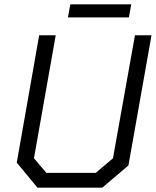

<svg xmlns="http://www.w3.org/2000/svg" viewBox="-20 -862 716 882"><path d="M57 -115 160 -700H236L136 -135L193 -68H420L499 -135L600 -700H676L570 -102L450 0H152ZM303 -842H583L572 -782H292Z"/></svg>

Font: Chakra Petch
Style: Italic
Weight: 400
Italic angle: -10°
Designer: Katatrad Aksorn Co.,Ltd.
Foundry: Cadson Demak Co.,Ltd.
Version: Version 1.000; ttfautohint (v1.6)